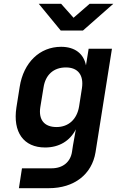

<svg xmlns="http://www.w3.org/2000/svg" viewBox="-20 -805 640 1005"><path d="M298 -645H414L573 -785H449L365 -712L300 -785H183ZM79 180H236C368 180 461 108 480 -8L566 -550H444L430 -463C418 -524 372 -560 300 -560C188 -560 103 -478 83 -350L66 -243C46 -113 104 -33 216 -33C289 -33 346 -67 377 -128L362 -44L357 -11C349 43 309 76 250 76H95ZM276 -140C211 -140 181 -179 191 -244L208 -348C218 -413 260 -452 325 -452C388 -452 419 -412 409 -344L394 -248C383 -180 338 -140 276 -140Z"/></svg>

Font: JetBrains Mono
Style: Bold Italic
Weight: 558
Italic angle: -9°
Monospace: yes
Designer: Philipp Nurullin, Konstantin Bulenkov
Foundry: JetBrains
Version: Version 2.305